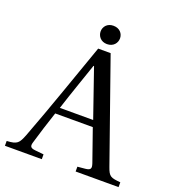

<svg xmlns="http://www.w3.org/2000/svg" viewBox="-169 -902 921 1013"><g transform="rotate(20 292.0 -395.5)"><path d="M241 -740C241 -714 260 -688 295 -688C331 -688 350 -714 350 -740C350 -766 331 -791 295 -791C260 -791 241 -766 241 -740ZM-27 0H180V-27L131 -32C103 -35 99 -45 107 -70C123 -126 142 -184 164 -251H375L438 -71C447 -44 443 -34 413 -31L370 -27V0H611V-27C556 -32 546 -35 529 -84L330 -650H260L162 -372C133 -290 93 -178 60 -92C40 -41 32 -30 -27 -27ZM177 -287C207 -381 240 -473 268 -556H271L364 -287Z"/></g></svg>

Font: erewhon
Style: Regular
Weight: 400
Version: Version 1.0.0